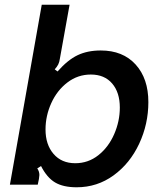

<svg xmlns="http://www.w3.org/2000/svg" viewBox="-20 -783 688 814"><path d="M154 -79 138 -69Q147 -56 147 -41Q147 -38 145 -24L140 0H22L157 -763H275L234 -535Q232 -520 227 -510Q222 -500 212 -489L224 -480Q267 -529 309 -549Q351 -569 407 -569Q501 -569 555 -509.5Q609 -450 609 -350Q609 -257 570 -173.5Q531 -90 461.5 -39.5Q392 11 305 11Q248 11 213.5 -9.5Q179 -30 154 -79ZM488 -327Q488 -391 455.5 -429Q423 -467 365 -467Q310 -467 266 -433.5Q222 -400 197.5 -346Q173 -292 173 -234Q173 -170 207 -130.5Q241 -91 299 -91Q354 -91 397 -125Q440 -159 464 -214Q488 -269 488 -327Z"/></svg>

Font: Open Sauce Sans SemiBold Italic
Style: Regular
Weight: 600
Italic angle: -10°
Designer: Alfredo Marco Pradil
Foundry: Creative Sauce Fz LLC
Version: Version 1.477